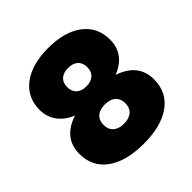

<svg xmlns="http://www.w3.org/2000/svg" viewBox="-180 -808 960 960"><g transform="rotate(-45 300.0 -328.5)"><path d="M36 -182Q36 -293 155 -333V-334Q107 -353 79 -390.5Q51 -428 51 -478Q51 -566 117.5 -616.5Q184 -667 300 -667Q416 -667 482.5 -616.5Q549 -566 549 -478Q549 -376 445 -334V-333Q564 -292 564 -182Q564 -91 494 -40.5Q424 10 300 10Q176 10 106 -40.5Q36 -91 36 -182ZM248 -413Q267 -396 300 -396Q333 -396 352 -413Q371 -430 371 -461Q371 -492 352.5 -509Q334 -526 300 -526Q266 -526 247.5 -509Q229 -492 229 -461Q229 -430 248 -413ZM244 -149Q264 -131 301 -131Q338 -131 358 -149Q378 -167 378 -199Q378 -231 358 -249Q338 -267 301 -267Q264 -267 244 -249Q224 -231 224 -199Q224 -167 244 -149Z"/></g></svg>

Font: Elaine Sans ExtraBold
Style: Regular
Weight: 800
Designer: Wei Huang
Foundry: Wei Huang
Version: Version 2.001;December 24, 2019;FontCreator 12.0.0.2547 64-b